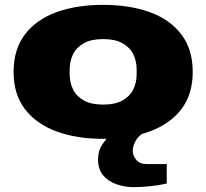

<svg xmlns="http://www.w3.org/2000/svg" viewBox="-20 -560 850 791"><path d="M405 12Q296 12 213 -18.5Q130 -49 83 -110Q36 -171 36 -264Q36 -357 83 -418.5Q130 -480 213 -510Q296 -540 405 -540Q514 -540 597 -510Q680 -480 727 -418.5Q774 -357 774 -264Q774 -171 727 -110Q680 -49 597 -18.5Q514 12 405 12ZM405 -129Q454 -129 484.5 -146Q515 -163 529 -191.5Q543 -220 543 -254V-274Q543 -308 529 -336.5Q515 -365 484.5 -382Q454 -399 405 -399Q356 -399 325.5 -382Q295 -365 281 -336.5Q267 -308 267 -274V-254Q267 -220 281 -191.5Q295 -163 325.5 -146Q356 -129 405 -129ZM531 211Q495 211 461 199.5Q427 188 405.5 163Q384 138 384 97Q384 60 402.5 33.5Q421 7 439 -12H565V-8Q547 4 537 23.5Q527 43 527 62Q527 81 541.5 98.5Q556 116 585 116H667V196Q638 203 600.5 207Q563 211 531 211Z"/></svg>

Font: Archivo Expanded Black
Style: Regular
Weight: 900
Width: 7
Designer: Hector Gatti
Foundry: Omnibus-Type
Version: Version 2.001